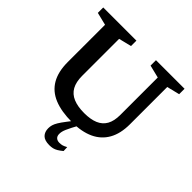

<svg xmlns="http://www.w3.org/2000/svg" viewBox="-234 -900 1330 1330"><g transform="rotate(45 431.0 -234.5)"><path d="M642.5 -261V-628L549 -651V-704H829V-651L735.5 -628V-262.5Q735.5 -171.5 701.2 -110.8Q667 -50 601.5 -19.5Q536 11 441 11Q336.5 11 266.5 -18Q196.5 -47 161.2 -107.8Q126 -168.5 126 -262.5V-628L32.5 -651V-704H357.5V-651L264 -628V-265.5Q264 -205.5 285.2 -167.2Q306.5 -129 349.5 -111Q392.5 -93 456.5 -93Q518.5 -93 559.8 -110.5Q601 -128 621.8 -165Q642.5 -202 642.5 -261ZM467 40.5Q455.5 63 448.5 79Q441.5 95 438.8 106.8Q436 118.5 436 131Q436 152 448 163Q460 174 480.5 174Q495.5 174 507.8 170.8Q520 167.5 540 156.5L541.5 193.5Q522 209.5 506.5 218.8Q491 228 476 231.5Q461 235 442.5 235Q396 235 375.2 213.8Q354.5 192.5 354.5 157Q354.5 140.5 359 124.5Q363.5 108.5 376 87.8Q388.5 67 412 36.5L461 -27.5H503.5Z"/></g></svg>

Font: Newsreader 7pt Medium
Style: Regular
Weight: 500
Designer: Hugues Gentile
Foundry: Production Type
Version: Version 1.003